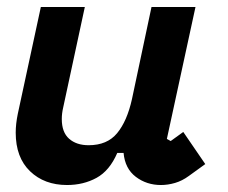

<svg xmlns="http://www.w3.org/2000/svg" viewBox="-20 -516 652 550"><path d="M223 -496 161 -208Q157 -191 157 -175Q157 -137 178 -118.5Q199 -100 234 -100Q287 -100 315.5 -134.5Q344 -169 358 -232L414 -496H540L458 -118L469 -112L505 -138L568 -46L521 -12Q502 2 481.5 8Q461 14 441 14Q400 14 369 -9.5Q338 -33 334 -78H316Q294 -27 256.5 -6.5Q219 14 172 14Q107 14 66 -25.5Q25 -65 25 -136Q25 -161 31 -190L97 -496Z"/></svg>

Font: Space Mono
Style: Bold Italic
Weight: 700
Italic angle: -12°
Monospace: yes
Designer: Colophon Foundry / Benjamin Critton
Foundry: Colophon Foundry
Version: Version 1.000;PS 1.000;hotconv 1.0.81;makeotf.lib2.5.63406